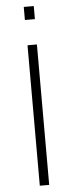

<svg xmlns="http://www.w3.org/2000/svg" viewBox="-59 -906 359 937"><g transform="rotate(-5 120.0 -438.0)"><path d="M97 0V-688H143V0ZM95 -812V-876H144V-812Z"/></g></svg>

Font: Saira SemiCondensed ExtraLight
Style: Regular
Weight: 250
Width: 4
Designer: Hector Gatti with collaboration of the Omnibus-Type team
Foundry: Omnibus-Type
Version: Version 1.101